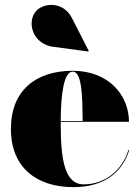

<svg xmlns="http://www.w3.org/2000/svg" viewBox="-20 -762 578 792"><path d="M199 -569 344.5 -549.5 346 -552 276.5 -688C238.5 -762 151 -749.5 124 -710.5C91 -662.5 119 -579.5 199 -569ZM513 -143H509.5C484.5 -59 412.5 -1.5 325 -1.5C246 -1.5 230.5 -106 230.5 -250C230.5 -253.5 230.5 -256.5 230.5 -259.5H512C512 -368.5 429 -470 280 -470C129 -470 25 -390 25 -230C25 -70 132 10 283 10C414 10 487 -56 513 -143ZM280 -466.5C319 -466.5 320 -360.5 321 -263H230.5C231 -372 243 -466.5 280 -466.5Z"/></svg>

Font: Bodoni* 48pt Fatface
Style: Regular
Weight: 900
Version: Version 2.3